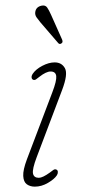

<svg xmlns="http://www.w3.org/2000/svg" viewBox="-20 -690 323 717"><path d="M125 -26Q139 -26 166 -45.5Q173 -51 179 -55.2Q185 -59.5 191 -56.5Q195.5 -54.5 196 -48.2Q196.5 -42 192.5 -35.5Q183 -21 159 -7Q135 7 110 7Q92.5 7 80.2 -1.8Q68 -10.5 66.8 -32.8Q65.5 -55 80.5 -95L175.5 -345.5Q192 -388.5 190 -405.8Q188 -423 169 -423Q152.5 -423 127.5 -403.5Q121 -398.5 115 -394Q109 -389.5 103 -392.5Q98.5 -395 98 -401Q97.5 -407 101.5 -413.5Q113.5 -431.5 138 -444.2Q162.5 -457 184 -457Q210.5 -457 222.5 -435.2Q234.5 -413.5 212 -354L117 -103Q100 -58 103.2 -42Q106.5 -26 125 -26ZM171 -634 212 -542Q213.5 -538.5 213.5 -534.5Q213.5 -530.5 209.5 -528Q203 -523.5 198 -528.5L130.5 -607Q122.5 -616.5 116.5 -625.2Q110.5 -634 111.5 -643.5Q113.5 -664.5 136 -669Q149.5 -671.5 156.2 -661.8Q163 -652 171 -634Z"/></svg>

Font: Fraunces 9pt SuperSoft Thin
Style: Italic
Weight: 100
Italic angle: -16°
Version: Version 1.000;[0bf87f6ff]